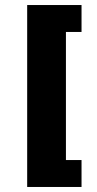

<svg xmlns="http://www.w3.org/2000/svg" viewBox="-20 -603 386 763"><path d="M88 140V-583H304V-476H242V33H304V140Z"/></svg>

Font: Rokkitt ExtraBold
Style: Regular
Weight: 800
Version: Version 3.103